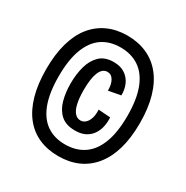

<svg xmlns="http://www.w3.org/2000/svg" viewBox="-171 -823 1007 1038"><g transform="rotate(30 332.5 -304.0)"><path d="M331 72Q264 72 210 48.5Q156 25 118 -22.5Q80 -70 60 -140.5Q40 -211 40 -304Q40 -396 60 -466.5Q80 -537 118 -584Q156 -631 210 -655.5Q264 -680 331 -680Q398 -680 452.5 -656Q507 -632 545.5 -584.5Q584 -537 604.5 -466.5Q625 -396 625 -304Q625 -210 604.5 -140Q584 -70 545 -22.5Q506 25 452 48.5Q398 72 331 72ZM331 -1Q398 -1 446.5 -33.5Q495 -66 521 -133Q547 -200 547 -304Q547 -407 521 -474Q495 -541 446.5 -573.5Q398 -606 331 -606Q264 -606 216.5 -573.5Q169 -541 143.5 -474Q118 -407 118 -304Q118 -200 143.5 -133Q169 -66 216.5 -33.5Q264 -1 331 -1ZM340 -93Q283 -93 251 -122Q219 -151 206 -198.5Q193 -246 193 -302Q193 -360 206.5 -409Q220 -458 251.5 -488.5Q283 -519 338 -519Q382 -519 410 -499.5Q438 -480 451 -449.5Q464 -419 463 -383L387 -369Q388 -407 374 -431.5Q360 -456 335 -456Q320 -456 308 -446.5Q296 -437 288 -418Q280 -399 276 -371.5Q272 -344 272 -307Q272 -258 279.5 -224Q287 -190 302 -172.5Q317 -155 338 -155Q356 -155 369.5 -167.5Q383 -180 390 -202.5Q397 -225 395 -255L470 -250Q472 -222 466.5 -194.5Q461 -167 446 -144Q431 -121 405 -107Q379 -93 340 -93Z"/></g></svg>

Font: Bricolage Grotesque Condensed
Style: Regular
Weight: 400
Width: 3
Designer: Mathieu Triay
Foundry: Atelier Triay
Version: Version 1.000;gftools[0.9.30]